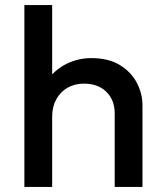

<svg xmlns="http://www.w3.org/2000/svg" viewBox="-20 -740 656 760"><path d="M76.5 0V-720H186.5V-445.5Q212 -472 243.5 -487.5Q290 -510 341.5 -510Q409 -510 454 -482.8Q499 -455.5 521.5 -412.5Q544 -369.5 544 -323V0H434V-291.5Q434 -343.5 401.5 -376Q369 -408.5 313 -409Q276 -409 247.5 -392.8Q219 -376.5 202.8 -347Q186.5 -317.5 186.5 -278.5V0Z"/></svg>

Font: Geologica EX
Style: Regular
Weight: 400
Designer: Sindre Bremnes, Frode Helland
Foundry: Monokrom Skriftforlag AS
Version: Version 1.010;gftools[0.9.28]